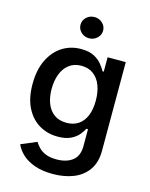

<svg xmlns="http://www.w3.org/2000/svg" viewBox="-140 -847 902 1152"><g transform="rotate(15 311.0 -271.5)"><path d="M301.3 215.8Q237.3 215.8 190.2 199.5Q143.1 183.1 112.5 155.5Q82 127.9 67.4 93.8L164.1 53.2Q173.3 68.4 189.2 85.4Q205.1 102.5 232.2 114Q259.3 125.5 301.3 125.5Q362.3 125.5 399.7 96.7Q437 67.9 437 6.8V-98.6H427.2Q418 -80.1 400.4 -59.1Q382.8 -38.1 351.8 -23.2Q320.8 -8.3 272 -8.3Q208.5 -8.3 157.2 -38.3Q106 -68.4 75.7 -127.7Q45.4 -187 45.4 -274.4Q45.4 -362.8 75.7 -425Q106 -487.3 157.5 -520Q209 -552.7 273.4 -552.7Q323.2 -552.7 354.5 -536.4Q385.7 -520 403.8 -497.3Q421.9 -474.6 431.6 -456.5H439V-545.9H551.8V5.4Q551.8 77.1 518.8 124Q485.8 170.9 429.4 193.4Q373 215.8 301.3 215.8ZM301.3 -102.1Q345.2 -102.1 375.7 -122.8Q406.2 -143.6 422.1 -182.6Q438 -221.7 438 -275.9Q438 -329.6 422.4 -370.1Q406.7 -410.6 376.2 -433.3Q345.7 -456.1 301.3 -456.1Q255.9 -456.1 225.1 -432.1Q194.3 -408.2 179 -367.7Q163.6 -327.1 163.6 -275.9Q163.6 -224.1 179.2 -184.8Q194.8 -145.5 225.6 -123.8Q256.3 -102.1 301.3 -102.1ZM301.3 -627Q272.5 -627 252 -646.2Q231.4 -665.5 231.4 -692.9Q231.4 -720.7 252 -739.7Q272.5 -758.8 301.3 -758.8Q330.1 -758.8 350.8 -739.7Q371.6 -720.7 371.6 -692.9Q371.6 -665.5 350.8 -646.2Q330.1 -627 301.3 -627Z"/></g></svg>

Font: Inter
Style: 540
Weight: 540
Designer: Rasmus Andersson
Foundry: rsms
Version: Version 4.001;git-66647c0bb